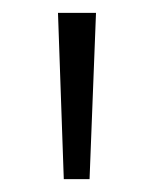

<svg xmlns="http://www.w3.org/2000/svg" viewBox="-20 -734 237 298"><path d="M70 -714H129L119 -456H79Z"/></svg>

Font: Noto Sans Thai Looped UI Narrow Light
Style: Regular
Weight: 300
Width: 4
Designer: Cadson Demak Team
Foundry: Cadson Demak Co., Ltd.
Version: Version 1.000